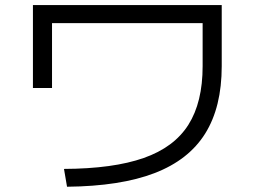

<svg xmlns="http://www.w3.org/2000/svg" viewBox="-20 -708 978 737"><path d="M757.8 -454.1V-619.1H179.7V-370.1H106.4V-688.5H831.1V-454.1Q831.1 -296.9 767.6 -195.3Q704.1 -93.8 573.2 -43.5Q442.4 6.8 237.3 8.8L225.6 -59.6Q415 -60.5 531.7 -101.6Q648.4 -142.6 703.1 -229Q757.8 -315.4 757.8 -454.1Z"/></svg>

Font: Pretendard JP Variable
Style: Regular
Weight: 400
Designer: Base glyphs from Inter by Rasmus Andersson; Hangul glyphs from Noto Sans CJK(Source Han Sans) by Jang Soo-young and Kang
Foundry: Kil Hyung-jin
Version: Version 1.307;Glyphs 3.2 (3192)